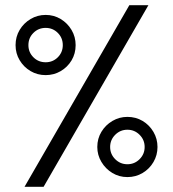

<svg xmlns="http://www.w3.org/2000/svg" viewBox="-20 -720 667 740"><path d="M74.5 0 478.5 -700H552L148 0ZM156 -430.5Q124 -430.5 97.8 -446Q71.5 -461.5 55.8 -487.8Q40 -514 40 -546Q40 -578.5 55.8 -604.8Q71.5 -631 98 -646.8Q124.5 -662.5 156 -662.5Q187.5 -662.5 213.8 -646.8Q240 -631 255.8 -604.5Q271.5 -578 271.5 -546Q271.5 -513.5 255.8 -487.2Q240 -461 213.8 -445.8Q187.5 -430.5 156 -430.5ZM156 -480Q183.5 -480 202.8 -499.2Q222 -518.5 222 -546Q222 -574 202.8 -593.2Q183.5 -612.5 156 -612.5Q128 -612.5 108.8 -593.2Q89.5 -574 89.5 -546Q89.5 -518.5 108.8 -499.2Q128 -480 156 -480ZM471 -37.5Q439 -37.5 412.8 -53.5Q386.5 -69.5 370.8 -96Q355 -122.5 355 -153.5Q355 -186 371 -212.2Q387 -238.5 413.5 -254Q440 -269.5 471 -269.5Q503.5 -269.5 529.8 -253.8Q556 -238 571.5 -211.5Q587 -185 587 -153.5Q587 -122 571.5 -95.5Q556 -69 529.5 -53.2Q503 -37.5 471 -37.5ZM471 -87Q498.5 -87 518 -106.5Q537.5 -126 537.5 -153.5Q537.5 -181 518 -200.5Q498.5 -220 471 -220Q443.5 -220 424 -200.5Q404.5 -181 404.5 -153.5Q404.5 -126 424 -106.5Q443.5 -87 471 -87Z"/></svg>

Font: Urbanist Light
Style: Regular
Weight: 300
Designer: Corey Hu
Foundry: Corey Hu
Version: Version 1.330; ttfautohint (v1.8.4.7-5d5b)